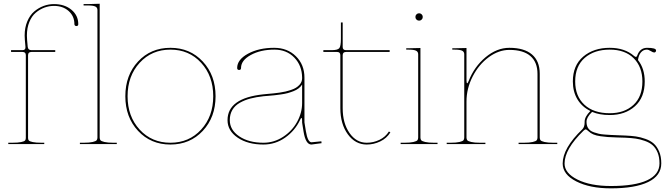

<svg xmlns="http://www.w3.org/2000/svg" viewBox="-20 -782 3623 1042"><path d="M24.9 0V-7.3H44.9Q77.6 -7.3 94.7 -11Q111.8 -14.6 116 -19.5Q120.1 -24.4 120.1 -32.7V-482.9Q120.1 -500 102.1 -500H40V-509.8H102.1Q119.6 -509.8 118.2 -527.3Q113.8 -572.3 113.8 -589.4Q113.8 -632.3 128.2 -666.3Q142.6 -700.2 166 -720Q189.5 -739.7 216.8 -749.8Q244.1 -759.8 272.9 -759.8Q330.6 -759.8 367.7 -729Q404.8 -698.2 404.8 -650.9Q404.8 -640.6 394.5 -640.6Q389.6 -640.6 386.7 -643.6Q383.8 -646.5 383.8 -650.9Q383.8 -694.3 352.5 -722.2Q321.3 -750 272.9 -750Q246.1 -750 220.9 -740.7Q195.8 -731.4 174.1 -713.1Q152.3 -694.8 139.2 -662.6Q126 -630.4 126 -588.9Q126 -572.3 130.4 -528.3Q132.3 -509.8 150.4 -509.8H279.8V-500H150.4Q132.3 -500 132.3 -482.4V-32.7Q132.3 -24.4 136.5 -19.5Q140.6 -14.6 157.7 -11Q174.8 -7.3 207.5 -7.3H220.2V0Z M413.6 0V-7.3H433.6Q465.8 -7.3 483.2 -11.5Q500.5 -15.6 504.6 -21Q508.8 -26.4 508.8 -35.2V-727.5Q508.8 -741.2 497.1 -746.8Q485.4 -752.4 456.1 -752.4H433.6V-759.8H456.1L521 -761.7V-35.2Q521 -26.4 525.1 -21Q529.3 -15.6 546.6 -11.5Q564 -7.3 596.2 -7.3H613.8V0Z M660.2 -259.8Q660.2 -374 729.2 -448.2Q798.3 -522.5 904.8 -522.5Q1011.2 -522.5 1080.6 -448Q1149.9 -373.5 1149.9 -259.8Q1149.9 -146 1080.6 -71.8Q1011.2 2.4 904.8 2.4Q798.3 2.4 729.2 -71.8Q660.2 -146 660.2 -259.8ZM738 -441.2Q672.4 -369.6 672.4 -259.8Q672.4 -149.9 738 -78.6Q803.7 -7.3 904.8 -7.3Q1005.9 -7.3 1071.5 -78.6Q1137.2 -149.9 1137.2 -259.8Q1137.2 -369.6 1071.5 -441.2Q1005.9 -512.7 904.8 -512.7Q803.7 -512.7 738 -441.2Z M1214.8 -129.9Q1214.8 -249.5 1409.2 -270Q1415 -270.5 1434.6 -272.5Q1454.1 -274.4 1465.6 -275.4Q1477.1 -276.4 1497.1 -279.3Q1517.1 -282.2 1530 -285.4Q1543 -288.6 1559.3 -293.9Q1575.7 -299.3 1585.9 -305.7Q1596.2 -312 1605 -321.3Q1613.8 -330.6 1617.2 -341.3Q1619.6 -350.1 1619.6 -357.4V-360.4Q1619.1 -426.3 1577.1 -469.5Q1535.2 -512.7 1469.2 -512.7Q1394 -512.7 1341.1 -483.6Q1288.1 -454.6 1288.1 -413.1Q1288.1 -402.3 1277.8 -402.3Q1267.1 -402.3 1267.1 -413.1Q1267.1 -458.5 1325.9 -490.5Q1384.8 -522.5 1467.8 -522.5Q1539.6 -522.5 1585.9 -476.8Q1632.3 -431.2 1632.3 -360.4V-117.7L1640.1 -69.8Q1649.9 -10.3 1670.4 -9.8L1724.1 -15.1L1725.1 -4.9L1670.4 2.4H1669.9Q1638.7 2.4 1627.4 -67.9Q1626.5 -73.2 1624.5 -85.9Q1622.6 -98.6 1621.1 -106.9Q1619.6 -115.2 1619.6 -117.2V-127.9Q1619.6 -141.6 1616.2 -141.6Q1612.8 -141.6 1608.4 -130.9Q1581.1 -72.8 1527.8 -35.2Q1474.6 2.4 1409.7 2.4Q1324.7 2.4 1269.8 -34.9Q1214.8 -72.3 1214.8 -129.9ZM1227.1 -129.9Q1227.1 -76.7 1278.6 -42Q1330.1 -7.3 1409.7 -7.3Q1466.8 -7.3 1515.9 -39.1Q1564.9 -70.8 1592.3 -120.4Q1619.6 -169.9 1619.6 -222.7V-323.2Q1612.8 -312 1600.8 -302.7Q1588.9 -293.5 1572.5 -287.1Q1556.2 -280.8 1541 -276.6Q1525.9 -272.5 1504.6 -269.5Q1483.4 -266.6 1470.5 -265.1Q1457.5 -263.7 1436.8 -262Q1416 -260.3 1410.2 -259.8Q1369.6 -255.4 1338.4 -247.1Q1307.1 -238.8 1281 -223.9Q1254.9 -209 1241 -185.3Q1227.1 -161.6 1227.1 -129.9Z M1734.9 -500V-509.8H1779.8Q1812.5 -509.8 1821.3 -520.5Q1830.1 -531.2 1830.1 -571.3V-660.2H1839.8V-526.9Q1839.8 -509.8 1857.9 -509.8H2094.7V-500H1857.9Q1839.8 -500 1839.8 -482.4V-194.8Q1839.8 -113.3 1876.7 -60.3Q1913.6 -7.3 1970.2 -7.3Q2006.3 -7.3 2039.1 -22.9Q2071.8 -38.6 2090.8 -68.4L2098.6 -63.5Q2078.6 -31.2 2043.5 -14.4Q2008.3 2.4 1970.2 2.4Q1908.2 2.4 1867.7 -53.2Q1827.1 -108.9 1827.1 -194.8V-482.4Q1827.1 -500 1809.6 -500Z M2154.3 0V-7.3H2174.3Q2206.5 -7.3 2223.9 -11.5Q2241.2 -15.6 2245.4 -21Q2249.5 -26.4 2249.5 -35.2V-487.3Q2249.5 -501.5 2237.5 -507.1Q2225.6 -512.7 2196.8 -512.7H2184.6V-520H2196.8L2261.7 -521.5V-35.2Q2261.7 -26.4 2265.9 -21Q2270 -15.6 2287.4 -11.5Q2304.7 -7.3 2336.9 -7.3H2354.5V0ZM2240.2 -675.8Q2234.4 -681.6 2234.4 -689.9Q2234.4 -698.2 2240.2 -704.1Q2246.1 -710 2254.4 -710Q2262.7 -710 2268.6 -704.1Q2274.4 -698.2 2274.4 -689.9Q2274.4 -681.6 2268.6 -675.8Q2262.7 -669.9 2254.4 -669.9Q2246.1 -669.9 2240.2 -675.8Z M2404.3 0V-7.3H2424.3Q2456.5 -7.3 2473.9 -11.5Q2491.2 -15.6 2495.4 -21Q2499.5 -26.4 2499.5 -35.2V-487.3Q2499.5 -501.5 2487.5 -507.1Q2475.6 -512.7 2446.8 -512.7H2434.6V-520H2446.8L2511.7 -521.5V-345.7Q2511.7 -330.1 2515.6 -330.1Q2518.6 -330.1 2523.4 -342.3Q2553.7 -419.9 2615 -471.2Q2676.3 -522.5 2744.6 -522.5Q2824.7 -522.5 2866.9 -486.6Q2909.2 -450.7 2909.2 -382.3V-35.2Q2909.2 -26.4 2913.3 -21Q2917.5 -15.6 2934.8 -11.5Q2952.1 -7.3 2984.4 -7.3H3004.4V0H2794.4V-7.3H2821.8Q2854 -7.3 2871.3 -11.5Q2888.7 -15.6 2892.8 -21Q2897 -26.4 2897 -35.2V-380.9Q2897 -444.8 2858.4 -478Q2819.8 -511.2 2744.6 -511.2Q2686.5 -511.2 2632.6 -471.7Q2578.6 -432.1 2545.2 -366.9Q2511.7 -301.8 2511.7 -231V-35.2Q2511.7 -26.4 2515.9 -21Q2520 -15.6 2537.4 -11.5Q2554.7 -7.3 2586.9 -7.3H2614.3V0Z M3033.7 105.5Q3033.7 22 3140.6 -80.6Q3152.8 -92.8 3152.8 -117.7V-121.6Q3152.8 -148.4 3184.1 -179.7Q3138.7 -201.7 3113.8 -242.9Q3088.9 -284.2 3088.9 -339.8Q3088.9 -427.2 3145.3 -474.9Q3201.7 -522.5 3289.1 -522.5Q3370.1 -522.5 3420.9 -478.5Q3427.2 -473.1 3431.2 -473.1Q3435.1 -473.1 3438 -480Q3452.6 -522 3491.2 -522.5Q3540.5 -522.5 3540.5 -508.3Q3540.5 -503.4 3537.6 -500.2Q3534.7 -497.1 3530.3 -497.1Q3523.9 -497.1 3511.7 -504.9Q3499.5 -512.7 3490.2 -512.7Q3471.7 -512.7 3458.7 -497.8Q3445.8 -482.9 3442.4 -456.1Q3479 -409.7 3479 -339.8Q3479 -252.9 3425.8 -205.3Q3372.6 -157.7 3289.1 -157.7Q3233.4 -157.7 3193.4 -174.8Q3163.1 -145.5 3163.1 -121.6Q3163.1 -103 3169.4 -90.8Q3174.3 -81.5 3182.6 -74.7Q3190.9 -67.9 3204.3 -63.5Q3217.8 -59.1 3229.5 -56.2Q3241.2 -53.2 3261.7 -51.8Q3282.2 -50.3 3295.7 -49.6Q3309.1 -48.8 3334.7 -47.9Q3360.4 -46.9 3374 -46.4Q3406.7 -44.9 3430.9 -41.5Q3455.1 -38.1 3482.7 -28.3Q3510.3 -18.6 3527.8 -2.9Q3545.4 12.7 3557.1 40Q3568.8 67.4 3568.8 104.5Q3568.8 171.4 3497.8 205.8Q3426.8 240.2 3295.4 240.2Q3181.6 240.2 3107.7 202.6Q3033.7 165 3033.7 105.5ZM3043.9 105.5Q3043.9 157.7 3114 192.6Q3184.1 227.5 3295.4 227.5Q3425.3 227.5 3492.2 196.3Q3559.1 165 3559.1 104.5Q3559.1 70.3 3548.6 45.4Q3538.1 20.5 3521.7 6.1Q3505.4 -8.3 3479.7 -17.3Q3454.1 -26.4 3430.2 -29.8Q3406.2 -33.2 3373.5 -34.7Q3359.9 -35.2 3327.4 -36.1Q3294.9 -37.1 3278.8 -38.3Q3262.7 -39.6 3239.3 -42.7Q3215.8 -45.9 3200.4 -52.5Q3185.1 -59.1 3173.8 -69.8Q3162.6 -80.1 3158.7 -80.1Q3155.3 -80.1 3146.5 -72.3Q3043.9 27.3 3043.9 105.5ZM3101.6 -339.8Q3101.6 -260.3 3151.4 -213.9Q3201.2 -167.5 3289.1 -167.5Q3368.7 -167.5 3417.5 -212.4Q3466.3 -257.3 3466.3 -339.8Q3466.3 -418.9 3419.2 -465.8Q3372.1 -512.7 3289.1 -512.7Q3205.1 -512.7 3153.3 -467.8Q3101.6 -422.9 3101.6 -339.8Z"/></svg>

Font: Znikomit
Style: Regular
Weight: 100
Designer: gluk
Foundry: gluk
Version: Version 0.53